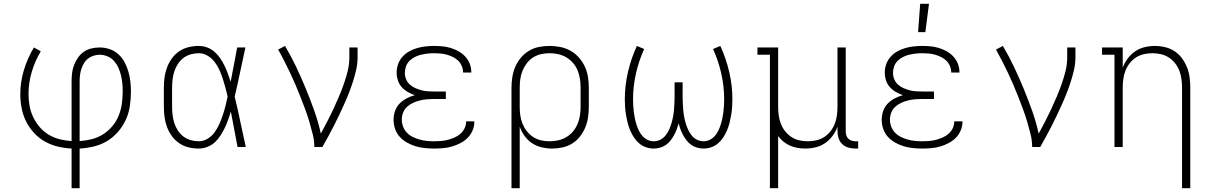

<svg xmlns="http://www.w3.org/2000/svg" viewBox="-20 -768 6340 1003"><path d="M354 215V8Q317 6 281.5 -2.5Q246 -11 214 -29Q182 -47 157 -74.5Q132 -102 116 -134.5Q100 -167 93 -203Q86 -239 86 -276Q86 -340 105 -402.5Q124 -465 157 -520L193 -500Q163 -450 146 -393Q129 -336 129 -277Q129 -246 134.5 -215Q140 -184 153.5 -156Q167 -128 187.5 -104Q208 -80 235 -64Q262 -48 292.5 -40.5Q323 -33 354 -31V-343Q354 -365 356.5 -386.5Q359 -408 367 -428.5Q375 -449 387.5 -467Q400 -485 418 -497.5Q436 -510 457.5 -515Q479 -520 501 -520Q527 -520 552.5 -511.5Q578 -503 598 -485Q618 -467 630.5 -443.5Q643 -420 650.5 -394.5Q658 -369 661 -343Q664 -317 664 -290Q664 -253 658.5 -215Q653 -177 637.5 -143Q622 -109 597 -80Q572 -51 540 -31.5Q508 -12 471 -3Q434 6 396 8V215ZM396 -31Q428 -33 459.5 -41Q491 -49 518.5 -66.5Q546 -84 567 -109Q588 -134 600 -164Q612 -194 616.5 -226Q621 -258 621 -291Q621 -312 619 -333Q617 -354 612 -374.5Q607 -395 598.5 -414Q590 -433 576 -449Q562 -465 542 -473.5Q522 -482 501 -482Q485 -482 469 -477Q453 -472 440 -462Q427 -452 418.5 -437.5Q410 -423 405 -407.5Q400 -392 398 -376Q396 -360 396 -343Z M1018 8Q991 8 964.5 1.5Q938 -5 916 -20Q894 -35 878 -57Q862 -79 852.5 -104.5Q843 -130 839.5 -156.5Q836 -183 836 -210V-310Q836 -337 839.5 -363.5Q843 -390 852.5 -415.5Q862 -441 878 -463Q894 -485 916 -500Q938 -515 964.5 -521.5Q991 -528 1018 -528Q1041 -528 1062.5 -520Q1084 -512 1101 -497Q1118 -482 1130.5 -463.5Q1143 -445 1153 -424.5Q1163 -404 1170.5 -383Q1178 -362 1185 -341Q1194 -385 1202 -430Q1210 -475 1219 -520H1262Q1248 -456 1234.5 -391.5Q1221 -327 1206 -263Q1222 -198 1235.5 -132Q1249 -66 1264 0H1221Q1212 -46 1203.5 -92.5Q1195 -139 1186 -185Q1179 -163 1171.5 -141.5Q1164 -120 1154 -99.5Q1144 -79 1131.5 -59.5Q1119 -40 1102 -24.5Q1085 -9 1063 -0.5Q1041 8 1018 8ZM1018 -30Q1043 -30 1065 -43.5Q1087 -57 1101.5 -77.5Q1116 -98 1126 -120.5Q1136 -143 1144 -167Q1152 -191 1158 -215Q1164 -239 1169 -263Q1164 -287 1157.5 -310.5Q1151 -334 1143.5 -357.5Q1136 -381 1126 -403Q1116 -425 1101 -444.5Q1086 -464 1064.5 -477Q1043 -490 1018 -490Q997 -490 976 -484Q955 -478 938 -465Q921 -452 909 -433.5Q897 -415 890.5 -394.5Q884 -374 881.5 -352.5Q879 -331 879 -310V-210Q879 -189 881.5 -167.5Q884 -146 890.5 -125.5Q897 -105 909 -86.5Q921 -68 938 -55Q955 -42 976 -36Q997 -30 1018 -30Z M1622 0Q1622 -34 1613.5 -67.5Q1605 -101 1595.5 -133.5Q1586 -166 1574 -198Q1562 -230 1549.5 -262Q1537 -294 1523.5 -325.5Q1510 -357 1495.5 -387.5Q1481 -418 1465.5 -448.5Q1450 -479 1433 -509L1469 -528Q1501 -474 1527.5 -418Q1554 -362 1577.5 -305Q1601 -248 1622 -189Q1643 -130 1656 -70Q1673 -101 1689.5 -133Q1706 -165 1721 -197Q1736 -229 1750 -262Q1764 -295 1776 -329Q1788 -363 1796.5 -397.5Q1805 -432 1805 -468V-520H1848V-468Q1848 -436 1841 -405Q1834 -374 1824.5 -344Q1815 -314 1803.5 -284.5Q1792 -255 1779 -226Q1766 -197 1752.5 -168.5Q1739 -140 1724.5 -111.5Q1710 -83 1695 -55.5Q1680 -28 1664 0Z M2247 8Q2223 8 2198.5 5.5Q2174 3 2151 -4Q2128 -11 2106.5 -23Q2085 -35 2068.5 -53Q2052 -71 2044 -94.5Q2036 -118 2036 -142Q2036 -165 2043.5 -187.5Q2051 -210 2067 -226.5Q2083 -243 2104 -254Q2125 -265 2147 -271Q2128 -277 2110 -287.5Q2092 -298 2078.5 -313Q2065 -328 2058.5 -348Q2052 -368 2052 -388Q2052 -411 2059.5 -432.5Q2067 -454 2082 -471Q2097 -488 2116.5 -499Q2136 -510 2158 -516.5Q2180 -523 2202.5 -525.5Q2225 -528 2247 -528Q2269 -528 2291 -526Q2313 -524 2334.5 -517.5Q2356 -511 2375.5 -500Q2395 -489 2410 -473Q2425 -457 2433.5 -436Q2442 -415 2442 -393V-389H2399V-391Q2399 -408 2392 -424Q2385 -440 2373 -451.5Q2361 -463 2345.5 -470.5Q2330 -478 2314 -482.5Q2298 -487 2281 -488.5Q2264 -490 2247 -490Q2230 -490 2213 -488Q2196 -486 2179 -482Q2162 -478 2146.5 -470Q2131 -462 2119 -450Q2107 -438 2101 -421.5Q2095 -405 2095 -388Q2095 -370 2101.5 -354Q2108 -338 2120.5 -326.5Q2133 -315 2149 -308Q2165 -301 2181.5 -296.5Q2198 -292 2215.5 -291Q2233 -290 2250 -290H2309V-251H2250Q2231 -251 2212 -249.5Q2193 -248 2174.5 -243.5Q2156 -239 2138.5 -231Q2121 -223 2107 -210.5Q2093 -198 2086 -180Q2079 -162 2079 -143Q2079 -124 2086 -106Q2093 -88 2106 -74.5Q2119 -61 2136.5 -52.5Q2154 -44 2172 -39Q2190 -34 2209 -32Q2228 -30 2247 -30Q2266 -30 2284 -31.5Q2302 -33 2319.5 -37.5Q2337 -42 2354 -49.5Q2371 -57 2385 -69Q2399 -81 2407 -98Q2415 -115 2415 -133V-134H2458V-132Q2458 -108 2448.5 -86Q2439 -64 2422.5 -47.5Q2406 -31 2384.5 -20Q2363 -9 2340.5 -2.5Q2318 4 2294.5 6Q2271 8 2247 8Z M2652 215V-310Q2652 -338 2656.5 -366Q2661 -394 2672 -419.5Q2683 -445 2701 -466.5Q2719 -488 2743 -502.5Q2767 -517 2795 -522.5Q2823 -528 2851 -528Q2879 -528 2907 -522.5Q2935 -517 2960 -503Q2985 -489 3004 -467.5Q3023 -446 3035 -420.5Q3047 -395 3051.5 -366.5Q3056 -338 3056 -310V-210Q3056 -183 3052 -155.5Q3048 -128 3037.5 -102.5Q3027 -77 3010 -55Q2993 -33 2969.5 -18.5Q2946 -4 2919 2Q2892 8 2864 8Q2837 8 2809.5 1.5Q2782 -5 2759.5 -20Q2737 -35 2720.5 -57.5Q2704 -80 2695 -106V215ZM2851 -30Q2874 -30 2896.5 -35Q2919 -40 2939 -52Q2959 -64 2973.5 -81.5Q2988 -99 2997 -120Q3006 -141 3009.5 -164Q3013 -187 3013 -210V-310Q3013 -333 3009.5 -356Q3006 -379 2997.5 -400Q2989 -421 2974 -438.5Q2959 -456 2939 -468Q2919 -480 2896.5 -485Q2874 -490 2851 -490Q2828 -490 2806 -485Q2784 -480 2765 -468Q2746 -456 2732 -437.5Q2718 -419 2709.5 -398Q2701 -377 2698 -355Q2695 -333 2695 -310V-210Q2695 -187 2698 -165Q2701 -143 2709.5 -122Q2718 -101 2732 -83Q2746 -65 2765 -52.5Q2784 -40 2806 -35Q2828 -30 2851 -30Z M3395 8Q3374 8 3354 1Q3334 -6 3318.5 -19.5Q3303 -33 3291.5 -50.5Q3280 -68 3272 -87Q3264 -106 3259 -126Q3254 -146 3250.5 -166.5Q3247 -187 3245.5 -208Q3244 -229 3244 -249Q3244 -321 3260.5 -392Q3277 -463 3307 -528L3345 -512Q3317 -450 3302 -383.5Q3287 -317 3287 -249Q3287 -233 3288 -216Q3289 -199 3291 -182.5Q3293 -166 3296.5 -149.5Q3300 -133 3305 -117Q3310 -101 3317.5 -85.5Q3325 -70 3336 -57.5Q3347 -45 3362.5 -37.5Q3378 -30 3395 -30Q3413 -30 3429 -38Q3445 -46 3456 -59.5Q3467 -73 3474.5 -89Q3482 -105 3487 -121.5Q3492 -138 3495.5 -155.5Q3499 -173 3500.5 -190.5Q3502 -208 3503 -225.5Q3504 -243 3504 -260V-338H3546V-260Q3546 -243 3547 -225.5Q3548 -208 3549.5 -190.5Q3551 -173 3554.5 -155.5Q3558 -138 3563 -121.5Q3568 -105 3575.5 -89Q3583 -73 3594 -59.5Q3605 -46 3621 -38Q3637 -30 3655 -30Q3672 -30 3687.5 -37.5Q3703 -45 3714 -57.5Q3725 -70 3732.5 -85.5Q3740 -101 3745 -117Q3750 -133 3753.5 -149.5Q3757 -166 3759 -182.5Q3761 -199 3762 -216Q3763 -233 3763 -249Q3763 -317 3748 -383.5Q3733 -450 3705 -512L3743 -528Q3773 -463 3789.5 -392Q3806 -321 3806 -249Q3806 -229 3804.5 -208Q3803 -187 3799.5 -166.5Q3796 -146 3791 -126Q3786 -106 3778 -87Q3770 -68 3758.5 -50.5Q3747 -33 3731.5 -19.5Q3716 -6 3696 1Q3676 8 3655 8Q3639 8 3622.5 3.5Q3606 -1 3592 -10.5Q3578 -20 3567.5 -33.5Q3557 -47 3549 -61.5Q3541 -76 3535 -92Q3529 -108 3525 -124Q3521 -108 3515 -92Q3509 -76 3501 -61.5Q3493 -47 3482.5 -33.5Q3472 -20 3458 -10.5Q3444 -1 3427.5 3.5Q3411 8 3395 8Z M4002 215V-482H3937V-520H4045V-210Q4045 -188 4048 -165.5Q4051 -143 4059 -122Q4067 -101 4081 -83Q4095 -65 4114 -52.5Q4133 -40 4155.5 -35Q4178 -30 4200 -30Q4222 -30 4244.5 -35Q4267 -40 4286 -52.5Q4305 -65 4319 -83Q4333 -101 4341 -122Q4349 -143 4352 -165.5Q4355 -188 4355 -210V-520H4398V-82Q4398 -71 4401 -61Q4404 -51 4411 -44Q4418 -37 4428.5 -33.5Q4439 -30 4449 -30H4463V8H4449Q4430 8 4412 3Q4394 -2 4380.5 -14.5Q4367 -27 4361 -45Q4355 -63 4355 -82V-106Q4346 -81 4329.5 -58.5Q4313 -36 4290.5 -20.5Q4268 -5 4241 1.5Q4214 8 4187 8Q4166 8 4146 4.5Q4126 1 4107.5 -7Q4089 -15 4073 -28Q4057 -41 4045 -57V215Z M4797 8Q4773 8 4748.5 5.5Q4724 3 4701 -4Q4678 -11 4656.5 -23Q4635 -35 4618.5 -53Q4602 -71 4594 -94.5Q4586 -118 4586 -142Q4586 -165 4593.5 -187.5Q4601 -210 4617 -226.5Q4633 -243 4654 -254Q4675 -265 4697 -271Q4678 -277 4660 -287.5Q4642 -298 4628.5 -313Q4615 -328 4608.5 -348Q4602 -368 4602 -388Q4602 -411 4609.5 -432.5Q4617 -454 4632 -471Q4647 -488 4666.5 -499Q4686 -510 4708 -516.5Q4730 -523 4752.5 -525.5Q4775 -528 4797 -528Q4819 -528 4841 -526Q4863 -524 4884.5 -517.5Q4906 -511 4925.5 -500Q4945 -489 4960 -473Q4975 -457 4983.5 -436Q4992 -415 4992 -393V-389H4949V-391Q4949 -408 4942 -424Q4935 -440 4923 -451.5Q4911 -463 4895.5 -470.5Q4880 -478 4864 -482.5Q4848 -487 4831 -488.5Q4814 -490 4797 -490Q4780 -490 4763 -488Q4746 -486 4729 -482Q4712 -478 4696.5 -470Q4681 -462 4669 -450Q4657 -438 4651 -421.5Q4645 -405 4645 -388Q4645 -370 4651.5 -354Q4658 -338 4670.5 -326.5Q4683 -315 4699 -308Q4715 -301 4731.5 -296.5Q4748 -292 4765.5 -291Q4783 -290 4800 -290H4859V-251H4800Q4781 -251 4762 -249.5Q4743 -248 4724.5 -243.5Q4706 -239 4688.5 -231Q4671 -223 4657 -210.5Q4643 -198 4636 -180Q4629 -162 4629 -143Q4629 -124 4636 -106Q4643 -88 4656 -74.5Q4669 -61 4686.5 -52.5Q4704 -44 4722 -39Q4740 -34 4759 -32Q4778 -30 4797 -30Q4816 -30 4834 -31.5Q4852 -33 4869.5 -37.5Q4887 -42 4904 -49.5Q4921 -57 4935 -69Q4949 -81 4957 -98Q4965 -115 4965 -133V-134H5008V-132Q5008 -108 4998.5 -86Q4989 -64 4972.5 -47.5Q4956 -31 4934.5 -20Q4913 -9 4890.5 -2.5Q4868 4 4844.5 6Q4821 8 4797 8ZM4776 -600 4787 -748H4833L4814 -600Z M5372 0Q5372 -34 5363.5 -67.5Q5355 -101 5345.5 -133.5Q5336 -166 5324 -198Q5312 -230 5299.5 -262Q5287 -294 5273.5 -325.5Q5260 -357 5245.5 -387.5Q5231 -418 5215.5 -448.5Q5200 -479 5183 -509L5219 -528Q5251 -474 5277.5 -418Q5304 -362 5327.5 -305Q5351 -248 5372 -189Q5393 -130 5406 -70Q5423 -101 5439.5 -133Q5456 -165 5471 -197Q5486 -229 5500 -262Q5514 -295 5526 -329Q5538 -363 5546.5 -397.5Q5555 -432 5555 -468V-520H5598V-468Q5598 -436 5591 -405Q5584 -374 5574.5 -344Q5565 -314 5553.5 -284.5Q5542 -255 5529 -226Q5516 -197 5502.5 -168.5Q5489 -140 5474.5 -111.5Q5460 -83 5445 -55.5Q5430 -28 5414 0Z M6155 215V-310Q6155 -332 6152 -354.5Q6149 -377 6141 -398Q6133 -419 6119 -437Q6105 -455 6086 -467.5Q6067 -480 6044.5 -485Q6022 -490 6000 -490Q5978 -490 5955.5 -485Q5933 -480 5914 -467.5Q5895 -455 5881 -437Q5867 -419 5859 -398Q5851 -377 5848 -354.5Q5845 -332 5845 -310V0H5802V-482H5737V-520H5845V-414Q5854 -439 5870.5 -461.5Q5887 -484 5909.5 -499.5Q5932 -515 5959 -521.5Q5986 -528 6013 -528Q6040 -528 6067 -521.5Q6094 -515 6116.5 -500Q6139 -485 6155 -463Q6171 -441 6181 -416Q6191 -391 6194.5 -364Q6198 -337 6198 -310V215Z"/></svg>

Font: Iosevka Etoile Extralight
Style: Regular
Weight: 200
Designer: Belleve Invis
Foundry: Belleve Invis
Version: Version 22.1.2; ttfautohint (v1.8.4)